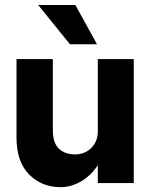

<svg xmlns="http://www.w3.org/2000/svg" viewBox="-20 -738 606 774"><path d="M134 -717.8 262.1 -559.5H371.1L283.9 -717.8ZM193 -213.3V-500H46.6V-183Q46.6 -86.5 97.1 -35Q147.6 16.5 224.9 16.5Q269 16.5 311.8 -9.9Q354.5 -36.3 382.2 -85.2Q409.9 -134.2 409.9 -201.8L374.3 -207.8Q374.3 -180.9 362.3 -160.2Q350.3 -139.4 329.7 -127.5Q309 -115.5 283.2 -115.5Q242.1 -115.5 217.5 -138.6Q193 -161.7 193 -213.3ZM519.2 0V-500H374.3V0Z"/></svg>

Font: Overused Grotesk Light
Style: Regular
Weight: 300
Designer: RandomMaerks
Version: Version 0.005